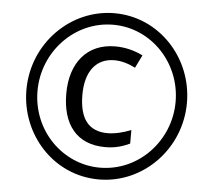

<svg xmlns="http://www.w3.org/2000/svg" viewBox="-52 -779 905 844"><g transform="rotate(5 400.5 -357.0)"><path d="M414 10C609 10 771 -155 771 -359C771 -558 617 -724 420 -724C227 -724 63 -561 63 -355C63 -159 213 10 414 10ZM414 -42C250 -42 112 -179 112 -355C112 -528 249 -673 419 -673C586 -673 721 -532 721 -359C721 -188 586 -42 414 -42ZM430 -134C473 -134 506 -144 538 -159V-219C504 -205 467 -196 435 -196C351 -196 310 -249 310 -355C310 -458 357 -518 437 -518C468 -518 499 -509 530 -493L558 -550C520 -569 478 -579 436 -579C311 -579 239 -489 239 -354C239 -217 304 -134 430 -134Z"/></g></svg>

Font: Noto Sans Display SemiCondensed
Style: Italic
Weight: 400
Width: 4
Italic angle: -12°
Designer: Monotype Design Team
Foundry: Monotype Imaging Inc.
Version: Version 1.900